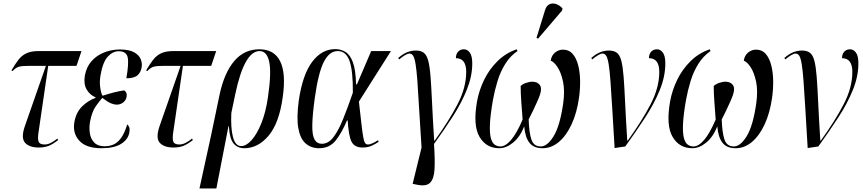

<svg xmlns="http://www.w3.org/2000/svg" viewBox="-20 -823 4849 1079"><path d="M198 6Q145 6 121 -20.5Q97 -47 119 -112L238 -453H147Q106 -453 88 -448.5Q70 -444 51 -424L44 -427Q65 -463 84 -487.5Q103 -512 129.5 -524Q156 -536 196 -536H438L410 -453H251L196 -76Q191 -43 197 -27Q203 -11 231 -11Q250 -11 269.5 -22Q289 -33 302 -44L307 -36Q275 -11 251.5 -2.5Q228 6 198 6Z M550 10Q464 10 425.5 -32.5Q387 -75 398 -137Q408 -193 442.5 -226Q477 -259 517 -273V-276Q484 -290 466.5 -321Q449 -352 457 -399Q466 -448 495.5 -480.5Q525 -513 567 -529Q609 -545 653 -545Q706 -545 734 -529Q762 -513 771 -490Q780 -467 776 -445Q772 -417 753 -400Q734 -383 690 -383Q705 -467 697.5 -501Q690 -535 647 -535Q614 -535 586 -505Q558 -475 545 -401Q538 -361 544 -326Q550 -291 557 -285Q630 -309 678 -315Q684 -312 689 -303Q694 -294 691 -277Q688 -260 672.5 -247.5Q657 -235 637 -235Q621 -235 603 -242.5Q585 -250 555 -273Q539 -255 518 -225.5Q497 -196 486 -139Q480 -105 485 -73.5Q490 -42 510 -21.5Q530 -1 568 -1Q594 -1 617 -10.5Q640 -20 660 -47Q680 -74 695 -124Q703 -118 706.5 -107Q710 -96 707 -79Q700 -39 660.5 -14.5Q621 10 550 10Z M955 6Q902 6 878 -20.5Q854 -47 876 -112L995 -453H904Q863 -453 845 -448.5Q827 -444 808 -424L801 -427Q822 -463 841 -487.5Q860 -512 886.5 -524Q913 -536 953 -536H1195L1167 -453H1008L953 -76Q948 -43 954 -27Q960 -11 988 -11Q1007 -11 1026.5 -22Q1046 -33 1059 -44L1064 -36Q1032 -11 1008.5 -2.5Q985 6 955 6Z M1101 236 1167 -66 1214 -291Q1240 -413 1296 -479.5Q1352 -546 1438 -546Q1521 -546 1554.5 -478.5Q1588 -411 1569 -278Q1549 -131 1489.5 -60.5Q1430 10 1353 10Q1316 10 1293.5 -15.5Q1271 -41 1266 -114H1264L1196 236ZM1335 -2Q1364 -2 1394 -35.5Q1424 -69 1449 -131Q1474 -193 1486 -278Q1506 -415 1493 -475.5Q1480 -536 1439 -536Q1353 -536 1302 -293L1280 -188Q1276 -102 1289.5 -52Q1303 -2 1335 -2Z M1773 10Q1728 10 1697.5 -17Q1667 -44 1656.5 -102.5Q1646 -161 1659 -257Q1680 -403 1734 -475Q1788 -547 1864 -547Q1895 -547 1921 -531.5Q1947 -516 1963 -473.5Q1979 -431 1981 -349H1986L2066 -536H2177L1997 -252Q2006 -172 2011.5 -124Q2017 -76 2021.5 -51.5Q2026 -27 2032 -19Q2038 -11 2047 -11Q2060 -11 2077 -19.5Q2094 -28 2104 -35L2108 -26Q2092 -15 2070 -4.5Q2048 6 2017 6Q1972 6 1955.5 -27Q1939 -60 1934 -146H1930Q1901 -77 1866.5 -33.5Q1832 10 1773 10ZM1789 -15Q1826 -15 1854.5 -53Q1883 -91 1909 -156Q1935 -221 1963 -302Q1964 -424 1944.5 -480Q1925 -536 1878 -536Q1831 -536 1800 -475.5Q1769 -415 1749 -272Q1736 -177 1735 -120.5Q1734 -64 1747.5 -39.5Q1761 -15 1789 -15Z M2323 215 2299 210 2349 6Q2340 -126 2335 -218Q2330 -310 2325.5 -369.5Q2321 -429 2315.5 -462.5Q2310 -496 2302 -509Q2294 -522 2281 -522Q2263 -522 2223 -489L2218 -497Q2264 -539 2317 -539Q2345 -539 2361.5 -526.5Q2378 -514 2386.5 -482Q2395 -450 2399.5 -393Q2404 -336 2408 -247.5Q2412 -159 2420 -33H2423Q2503 -144 2551.5 -237.5Q2600 -331 2600 -419Q2600 -496 2542 -496Q2542 -519 2554.5 -532.5Q2567 -546 2587 -546Q2607 -546 2620.5 -527Q2634 -508 2634 -467Q2634 -396 2604.5 -321.5Q2575 -247 2526 -170.5Q2477 -94 2419 -14Q2425 73 2422 127.5Q2419 182 2397 204Q2375 226 2323 215Z M2786 10Q2712 10 2674.5 -54.5Q2637 -119 2661 -254Q2672 -315 2700.5 -374Q2729 -433 2775.5 -479Q2822 -525 2884 -546L2888 -536Q2847 -508 2819.5 -464Q2792 -420 2776 -367.5Q2760 -315 2750 -260Q2736 -179 2733.5 -128Q2731 -77 2738 -49Q2745 -21 2759.5 -10.5Q2774 0 2792 0Q2821 0 2852.5 -37Q2884 -74 2917 -151Q2913 -204 2909.5 -252Q2906 -300 2906 -340Q2921 -353 2940.5 -358.5Q2960 -364 2970 -364Q3000 -364 3013.5 -345.5Q3027 -327 3014 -289Q3008 -272 2997 -247.5Q2986 -223 2974 -198Q2962 -173 2951 -152Q2953 -80 2966 -40Q2979 0 3019 0Q3056 0 3091.5 -58Q3127 -116 3145 -242Q3155 -313 3144 -364.5Q3133 -416 3113 -446Q3093 -476 3075 -482Q3079 -511 3099 -527.5Q3119 -544 3144 -544Q3177 -544 3197.5 -521Q3218 -498 3228.5 -459Q3239 -420 3240 -372Q3241 -324 3234 -274Q3222 -189 3192.5 -125Q3163 -61 3121 -25.5Q3079 10 3029 10Q2979 10 2955 -21Q2931 -52 2926 -113Q2903 -54 2864 -22Q2825 10 2786 10ZM3004 -606 2995 -610 3043 -766Q3051 -792 3068.5 -799.5Q3086 -807 3106 -800Q3126 -793 3141 -776L3139 -764Z M3434 9Q3426 -124 3420.5 -216.5Q3415 -309 3410.5 -369Q3406 -429 3400.5 -462.5Q3395 -496 3387 -509Q3379 -522 3366 -522Q3348 -522 3308 -489L3303 -497Q3349 -539 3402 -539Q3430 -539 3446.5 -526.5Q3463 -514 3471.5 -482Q3480 -450 3484.5 -393Q3489 -336 3493 -247.5Q3497 -159 3505 -33H3508Q3588 -144 3636.5 -237.5Q3685 -331 3685 -419Q3685 -496 3627 -496Q3627 -519 3639.5 -532.5Q3652 -546 3672 -546Q3692 -546 3705.5 -527Q3719 -508 3719 -467Q3719 -394 3688 -317.5Q3657 -241 3605.5 -162Q3554 -83 3494 0Z M3871 10Q3797 10 3759.5 -54.5Q3722 -119 3746 -254Q3757 -315 3785.5 -374Q3814 -433 3860.5 -479Q3907 -525 3969 -546L3973 -536Q3932 -508 3904.5 -464Q3877 -420 3861 -367.5Q3845 -315 3835 -260Q3821 -179 3818.5 -128Q3816 -77 3823 -49Q3830 -21 3844.5 -10.5Q3859 0 3877 0Q3906 0 3937.5 -37Q3969 -74 4002 -151Q3998 -204 3994.5 -252Q3991 -300 3991 -340Q4006 -353 4025.5 -358.5Q4045 -364 4055 -364Q4085 -364 4098.5 -345.5Q4112 -327 4099 -289Q4093 -272 4082 -247.5Q4071 -223 4059 -198Q4047 -173 4036 -152Q4038 -80 4051 -40Q4064 0 4104 0Q4141 0 4176.5 -58Q4212 -116 4230 -242Q4240 -313 4229 -364.5Q4218 -416 4198 -446Q4178 -476 4160 -482Q4164 -511 4184 -527.5Q4204 -544 4229 -544Q4262 -544 4282.5 -521Q4303 -498 4313.5 -459Q4324 -420 4325 -372Q4326 -324 4319 -274Q4307 -189 4277.5 -125Q4248 -61 4206 -25.5Q4164 10 4114 10Q4064 10 4040 -21Q4016 -52 4011 -113Q3988 -54 3949 -22Q3910 10 3871 10Z M4519 9Q4511 -124 4505.5 -216.5Q4500 -309 4495.5 -369Q4491 -429 4485.5 -462.5Q4480 -496 4472 -509Q4464 -522 4451 -522Q4433 -522 4393 -489L4388 -497Q4434 -539 4487 -539Q4515 -539 4531.5 -526.5Q4548 -514 4556.5 -482Q4565 -450 4569.5 -393Q4574 -336 4578 -247.5Q4582 -159 4590 -33H4593Q4673 -144 4721.5 -237.5Q4770 -331 4770 -419Q4770 -496 4712 -496Q4712 -519 4724.5 -532.5Q4737 -546 4757 -546Q4777 -546 4790.5 -527Q4804 -508 4804 -467Q4804 -394 4773 -317.5Q4742 -241 4690.5 -162Q4639 -83 4579 0Z"/></svg>

Font: Noto Serif Display ExtraCondensed
Style: Italic
Weight: 400
Width: 2
Italic angle: -12°
Designer: Monotype Design Team
Foundry: Monotype Imaging Inc.
Version: Version 2.009